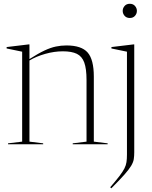

<svg xmlns="http://www.w3.org/2000/svg" viewBox="-20 -762 803 1014"><path d="M364 -5 437 -14V-339.5Q437 -399 425 -431.8Q413 -464.5 385.8 -477.8Q358.5 -491 312 -491Q266.5 -491 218.8 -477.5Q171 -464 135.5 -442.5V-14L208 -5V0H22.5V-5L97 -14V-489L15 -506V-513.5L131.5 -527.5H135.5V-450Q181.5 -479.5 214.5 -495Q247.5 -510.5 275 -516.2Q302.5 -522 331 -522Q410 -522 442.8 -484.8Q475.5 -447.5 475.5 -357.5V-14L548.5 -5V0H364ZM665.5 -667Q648 -667 638 -678.5Q628 -690 628 -704.5Q628 -719 638 -730.5Q648 -742 665.5 -742Q683 -742 693 -730.5Q703 -719 703 -704.5Q703 -690 693 -678.5Q683 -667 665.5 -667ZM650.5 -489 568.5 -506V-513.5L685 -527.5H689V42.5Q689 62.5 686.5 78.5Q684 94.5 672.8 113.5Q661.5 132.5 637 160.2Q612.5 188 568 232.5L562 227Q593 191 610.8 167.8Q628.5 144.5 637 127.8Q645.5 111 648 94.2Q650.5 77.5 650.5 54.5Z"/></svg>

Font: Newsreader Display ExtraLight
Style: Regular
Weight: 275
Designer: Hugues Gentile
Foundry: Production Type
Version: Version 1.002